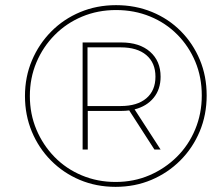

<svg xmlns="http://www.w3.org/2000/svg" viewBox="-20 -723 864 746"><path d="M429 3Q354 3 290 -24Q226 -51 178 -99.5Q130 -148 103.5 -212Q77 -276 77 -350Q77 -424 104 -488Q131 -552 179 -600.5Q227 -649 291.5 -676Q356 -703 431 -703Q506 -703 570.5 -676.5Q635 -650 682.5 -602Q730 -554 756.5 -490.5Q783 -427 783 -352Q783 -277 756 -212.5Q729 -148 680.5 -99.5Q632 -51 568 -24Q504 3 429 3ZM429 -16Q500 -16 560.5 -42Q621 -68 667 -113.5Q713 -159 738.5 -220.5Q764 -282 764 -352Q764 -423 739 -483Q714 -543 669 -588.5Q624 -634 563 -659Q502 -684 431 -684Q360 -684 299 -658.5Q238 -633 192.5 -587Q147 -541 121.5 -480.5Q96 -420 96 -350Q96 -280 121.5 -219.5Q147 -159 192 -113Q237 -67 298 -41.5Q359 -16 429 -16ZM580 -142 482 -294Q467 -292 451 -292H321V-142H301V-558H451Q522 -558 563 -522Q604 -486 604 -425Q604 -376 577 -343Q550 -310 503 -298L604 -142ZM320 -311H449Q513 -311 548.5 -341Q584 -371 584 -425Q584 -479 548.5 -509Q513 -539 449 -539H320Z"/></svg>

Font: Montserrat Thin
Style: Italic
Weight: 100
Italic angle: -11.3°
Designer: Julieta Ulanovsky
Foundry: Julieta Ulanovsky
Version: Version 9.000; ttfautohint (v1.8.4.7-5d5b)